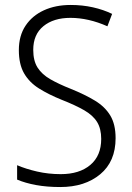

<svg xmlns="http://www.w3.org/2000/svg" viewBox="-20 -837 533 774"><path d="M446 -280Q446 -186 384 -134.5Q322 -83 223 -83Q169 -83 125.5 -91Q82 -99 49 -113V-171Q84 -156 129.5 -145.5Q175 -135 225 -135Q300 -135 344 -172Q388 -209 388 -277Q388 -318 371.5 -345Q355 -372 319.5 -392.5Q284 -413 228 -435Q176 -456 137 -480.5Q98 -505 77 -541.5Q56 -578 56 -635Q56 -693 83 -733.5Q110 -774 157 -795.5Q204 -817 265 -817Q312 -817 354.5 -807.5Q397 -798 432 -781L413 -731Q375 -748 337.5 -756.5Q300 -765 264 -765Q196 -765 155 -731.5Q114 -698 114 -636Q114 -592 131.5 -564.5Q149 -537 183 -517.5Q217 -498 265 -479Q322 -456 362.5 -431.5Q403 -407 424.5 -371.5Q446 -336 446 -280Z"/></svg>

Font: Noto Sans Telugu UI SemiCondensed Light
Style: Regular
Weight: 300
Width: 4
Designer: Jelle Bosma - Monotype Design Team
Foundry: Monotype Imaging Inc.
Version: Version 2.005; ttfautohint (v1.8.4.7-5d5b)